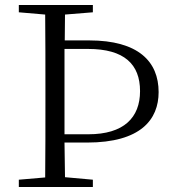

<svg xmlns="http://www.w3.org/2000/svg" viewBox="-20 -745 691 765"><path d="M55 0H350V-29L239 -39L237 -177H327C541 -177 612 -269 612 -378C612 -500 531 -584 335 -584H238L239 -687L350 -696V-725H55V-696L160 -687C161 -590 161 -490 161 -390V-335C161 -235 161 -136 160 -38L55 -29ZM237 -550H331C475 -550 538 -489 538 -382C538 -276 473 -210 332 -210H237V-335V-392Z"/></svg>

Font: Noto Serif CJK SC Light
Style: Regular
Weight: 300
Designer: Ryoko NISHIZUKA 西塚涼子 (kana & ideographs); Frank Grießhammer (Latin, Greek & Cyrillic); Wenlong ZHANG 张文龙 (bopomofo); San
Foundry: Adobe
Version: Version 2.001;hotconv 1.1.0;makeotfexe 2.6.0